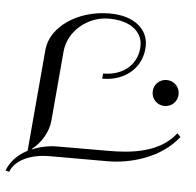

<svg xmlns="http://www.w3.org/2000/svg" viewBox="-49 -614 753 736"><g transform="rotate(5 327.5 -246.0)"><path d="M338.7 -333.5 336.9 -313.5C431.2 -313.5 492.3 -374.8 492.3 -454.4C492.3 -516.3 440.4 -565 344.4 -565C220.2 -565 118.2 -493.3 110.4 -405L76.2 -13.3C38.8 6.1 10.9 35.1 -1.3 69.3L12.8 73.2C27.8 31.2 83.3 0 162 0H385C471.5 0 588.7 -31 655.2 -117L642.4 -130C580.3 -49 467.2 -40.3 388.5 -40L188 -39.5C153.1 -39.4 121 -32 92 -20V-22C125 -47 153.1 -92.1 156.8 -135L180.4 -405C187.2 -482.3 259.9 -545 342.7 -545C428.2 -545 472.3 -504.3 472.3 -452.7C472.3 -385.3 421.6 -333.5 338.7 -333.5ZM534 -280C534 -252 556 -230 584 -230C612 -230 634 -252 634 -280C634 -308 612 -330 584 -330C556 -330 534 -308 534 -280Z"/></g></svg>

Font: Galberik
Style: Regular
Weight: 400
Designer: Gluk
Foundry: Gluk
Version: Version 0.50